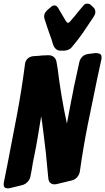

<svg xmlns="http://www.w3.org/2000/svg" viewBox="-67 -1036 577 1053"><path d="M328 -779Q320 -768 307 -763Q294 -758 282 -758H266Q253 -758 244.5 -763.5Q236 -769 230.5 -778Q225 -787 222 -798Q219 -809 216 -819Q210 -836 204 -852Q198 -868 193 -884L177 -933Q175 -941 175 -944Q175 -958 182.5 -969Q190 -980 201 -988L214 -999Q221 -1006 232 -1006Q244 -1006 252 -992L294 -921Q300 -911 306 -911Q312 -911 318 -919L344 -949Q355 -963 365 -975.5Q375 -988 385 -999L390 -1005Q398 -1016 412 -1016Q424 -1016 432 -1008L444 -997Q454 -987 455 -979Q456 -971 456 -969Q456 -959 450 -950L440 -934Q414 -894 386.5 -854.5Q359 -815 328 -779ZM-14 -4Q-17 -3 -25 -3Q-47 -3 -47 -25Q-47 -32 -46 -35L-26 -135Q1 -273 26.5 -408.5Q52 -544 70 -684Q72 -703 84.5 -714.5Q97 -726 116 -728L135 -729Q139 -729 140 -730H150Q151 -731 155 -731L168 -732H178Q185 -732 188 -733H201Q216 -733 228 -723.5Q240 -714 243 -696L249 -661Q258 -586 271 -508.5Q284 -431 300 -358Q308 -400 313 -427.5Q318 -455 323 -480L333 -530Q335 -543 338 -557.5Q341 -572 345 -589L368 -695Q372 -713 385 -725.5Q398 -738 417 -740L457 -745Q470 -745 480 -741Q490 -737 490 -721Q490 -713 489 -710L466 -604Q439 -476 414 -350.5Q389 -225 371 -96Q368 -77 355.5 -63.5Q343 -50 325 -46L242 -26Q239 -25 231 -25Q220 -25 210 -32Q200 -39 198 -58L187 -171Q186 -191 181 -227L173 -294Q169 -327 165 -356.5Q161 -386 159 -399Q149 -339 140 -284Q131 -229 120 -177Q116 -160 113 -142Q110 -124 107 -105L100 -69Q97 -51 83.5 -37.5Q70 -24 52 -20Z"/></svg>

Font: Bangerz 2
Style: Regular
Weight: 400
Designer: vernon adams
Foundry: Vernon Adams
Version: Version 2.10;December 28, 2023;FontCreator 13.0.0.2683 64-bi